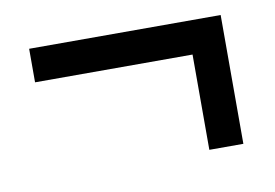

<svg xmlns="http://www.w3.org/2000/svg" viewBox="-43 -449 558 389"><g transform="rotate(-10 236.5 -254.5)"><path d="M430 -387H36V-318H360V-122H430Z"/></g></svg>

Font: Noto Sans Condensed
Style: Regular
Weight: 400
Width: 3
Designer: Monotype Design Team
Foundry: Monotype Imaging Inc.
Version: Version 2.013